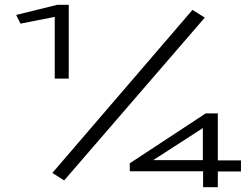

<svg xmlns="http://www.w3.org/2000/svg" viewBox="-20 -706 1040 796"><path d="M207 -380H265V-686H217L47 -644L65 -608L207 -636ZM246 42 829 -633 778 -665 197 11ZM822 70H883V5H979V-41H883V-236H833L518 -29V4H822ZM615 -42 821 -175V-42Z"/></svg>

Font: Inconsolata UltraExpanded
Style: Regular
Weight: 400
Width: 9
Monospace: yes
Designer: Raph Levien, Cyreal, Brenton Simpson
Foundry: Raph Levien, Cyreal, Google
Version: Version 3.100